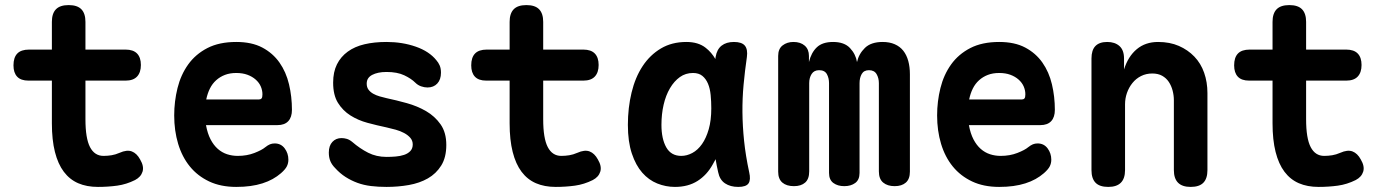

<svg xmlns="http://www.w3.org/2000/svg" viewBox="-20 -725 5440 755"><path d="M474 -530Q504 -530 519 -514.5Q534 -499 534 -469.5Q534 -440 519 -424Q504 -408 474 -408H316V-256Q316 -181 334 -146.5Q352 -112 387 -112Q403 -112 418.5 -114.5Q434 -117 450 -124Q479 -137 498.5 -129.5Q518 -122 531 -98Q547 -71 540.5 -50Q534 -29 511 -17Q477 0 441 5Q405 10 365 10Q321 10 287.5 -4.5Q254 -19 231 -49.5Q208 -80 196 -127.5Q184 -175 184 -240V-408H92Q62 -408 47.5 -423.5Q33 -439 33 -468Q33 -499 48 -514.5Q63 -530 94 -530H184V-639Q184 -672 200 -688.5Q216 -705 250 -705Q284 -705 300 -688.5Q316 -672 316 -639V-530Z M1060 -161Q1085 -161 1099.5 -141.5Q1114 -122 1114 -97Q1114 -83 1108 -71Q1102 -59 1085 -44Q1070 -31 1052 -21Q1034 -11 1012 -4Q990 3 964.5 6.5Q939 10 909 10Q848 10 802.5 -11.5Q757 -33 726.5 -70.5Q696 -108 680.5 -159.5Q665 -211 665 -271Q665 -326 678 -378.5Q691 -431 720 -471.5Q749 -512 795.5 -536Q842 -560 909 -560Q970 -560 1011.5 -538Q1053 -516 1079 -479Q1105 -442 1116.5 -393.5Q1128 -345 1128 -293Q1128 -264 1113.5 -248.5Q1099 -233 1071 -233H790Q796 -200 808 -177Q820 -154 836.5 -139.5Q853 -125 873 -118.5Q893 -112 915 -112Q951 -112 980.5 -123.5Q1010 -135 1023 -146Q1033 -154 1041.5 -157.5Q1050 -161 1060 -161ZM999 -334Q1005 -334 1008.5 -338Q1012 -342 1012 -354Q1012 -370 1005.5 -385Q999 -400 985.5 -412Q972 -424 953 -431Q934 -438 909 -438Q884 -438 864.5 -430.5Q845 -423 830 -409.5Q815 -396 805.5 -377Q796 -358 791 -334Z M1500 10Q1467 10 1438.5 6.5Q1410 3 1385.5 -6Q1361 -15 1339 -29Q1317 -43 1298 -64Q1285 -77 1279 -91.5Q1273 -106 1273 -125Q1273 -152 1287 -167Q1301 -182 1323 -182Q1333 -182 1343.5 -179Q1354 -176 1365 -167Q1395 -141 1427.5 -124.5Q1460 -108 1500 -108Q1518 -108 1536 -109.5Q1554 -111 1569 -116Q1584 -121 1593.5 -131Q1603 -141 1603 -157Q1603 -172 1593.5 -183Q1584 -194 1569 -202Q1554 -210 1536 -215Q1518 -220 1500 -224Q1462 -232 1425 -242Q1388 -252 1358 -271Q1328 -290 1309 -320.5Q1290 -351 1290 -400Q1290 -442 1305 -472Q1320 -502 1347.5 -522Q1375 -542 1413.5 -551Q1452 -560 1500 -560Q1562 -560 1615 -541.5Q1668 -523 1696 -488Q1704 -479 1709 -467.5Q1714 -456 1714 -439Q1714 -412 1699.5 -396.5Q1685 -381 1661 -381Q1649 -381 1636 -385.5Q1623 -390 1613 -400Q1597 -416 1569.5 -429Q1542 -442 1500 -442Q1482 -442 1468 -439Q1454 -436 1443.5 -430.5Q1433 -425 1427.5 -416.5Q1422 -408 1422 -396Q1422 -382 1429 -372.5Q1436 -363 1447.5 -356.5Q1459 -350 1473 -346Q1487 -342 1500 -339Q1538 -331 1579.5 -319.5Q1621 -308 1655.5 -288Q1690 -268 1712.5 -236Q1735 -204 1735 -155Q1735 -106 1715 -74Q1695 -42 1662.5 -23.5Q1630 -5 1588 2.5Q1546 10 1500 10Z M2274 -530Q2304 -530 2319 -514.5Q2334 -499 2334 -469.5Q2334 -440 2319 -424Q2304 -408 2274 -408H2116V-256Q2116 -181 2134 -146.5Q2152 -112 2187 -112Q2203 -112 2218.5 -114.5Q2234 -117 2250 -124Q2279 -137 2298.5 -129.5Q2318 -122 2331 -98Q2347 -71 2340.5 -50Q2334 -29 2311 -17Q2277 0 2241 5Q2205 10 2165 10Q2121 10 2087.5 -4.5Q2054 -19 2031 -49.5Q2008 -80 1996 -127.5Q1984 -175 1984 -240V-408H1892Q1862 -408 1847.5 -423.5Q1833 -439 1833 -468Q1833 -499 1848 -514.5Q1863 -530 1894 -530H1984V-639Q1984 -672 2000 -688.5Q2016 -705 2050 -705Q2084 -705 2100 -688.5Q2116 -672 2116 -639V-530Z M2634 10Q2598 10 2564.5 -3.5Q2531 -17 2505.5 -46Q2480 -75 2464.5 -121.5Q2449 -168 2449 -234Q2449 -301 2463.5 -361Q2478 -421 2507 -465Q2536 -509 2579 -534.5Q2622 -560 2679 -560Q2726 -560 2755 -537Q2778 -519 2793 -493Q2794 -497 2794 -501Q2799 -531 2817.5 -545.5Q2836 -560 2866 -560Q2897 -560 2909 -545.5Q2921 -531 2917 -501Q2909 -446 2904 -392Q2899 -338 2899.5 -283.5Q2900 -229 2906 -171Q2912 -113 2926 -48Q2933 -18 2923.5 -4Q2914 10 2883 10Q2852 10 2831 -4Q2810 -18 2804 -48Q2798 -74 2794 -99Q2789 -89 2783 -79Q2760 -37 2723 -13.5Q2686 10 2634 10ZM2659 -112Q2681 -112 2702.5 -123.5Q2724 -135 2740.5 -158.5Q2757 -182 2767 -217Q2777 -252 2777 -299Q2777 -326 2774.5 -351.5Q2772 -377 2764 -396Q2756 -415 2742 -426.5Q2728 -438 2705 -438Q2676 -438 2653.5 -422Q2631 -406 2614.5 -378Q2598 -350 2589.5 -313Q2581 -276 2581 -234Q2581 -179 2600 -145.5Q2619 -112 2659 -112Z M3102 7Q3073 7 3056.5 -7Q3040 -21 3040 -50V-505Q3040 -533 3057.5 -546.5Q3075 -560 3100 -560Q3128 -560 3144.5 -545.5Q3161 -531 3161 -505V-481Q3170 -518 3192 -539Q3214 -560 3256 -560Q3300 -560 3322.5 -536Q3345 -512 3350 -481Q3357 -513 3381 -536.5Q3405 -560 3451 -560Q3478 -560 3498.5 -551Q3519 -542 3532 -525.5Q3545 -509 3551.5 -485.5Q3558 -462 3558 -433V-50Q3558 -21 3542 -7Q3526 7 3498 7Q3470 7 3453 -7Q3436 -21 3436 -51V-398Q3436 -418 3427 -433.5Q3418 -449 3397 -449Q3377 -449 3368.5 -434Q3360 -419 3360 -398V-45Q3360 -18 3343 -5.5Q3326 7 3300 7Q3274 7 3257 -5.5Q3240 -18 3240 -45V-398Q3240 -418 3231.5 -433.5Q3223 -449 3201 -449Q3181 -449 3171.5 -434Q3162 -419 3162 -398V-51Q3162 -21 3146 -7Q3130 7 3102 7Z M4060 -161Q4085 -161 4099.5 -141.5Q4114 -122 4114 -97Q4114 -83 4108 -71Q4102 -59 4085 -44Q4070 -31 4052 -21Q4034 -11 4012 -4Q3990 3 3964.5 6.5Q3939 10 3909 10Q3848 10 3802.5 -11.5Q3757 -33 3726.5 -70.5Q3696 -108 3680.5 -159.5Q3665 -211 3665 -271Q3665 -326 3678 -378.5Q3691 -431 3720 -471.5Q3749 -512 3795.5 -536Q3842 -560 3909 -560Q3970 -560 4011.5 -538Q4053 -516 4079 -479Q4105 -442 4116.5 -393.5Q4128 -345 4128 -293Q4128 -264 4113.5 -248.5Q4099 -233 4071 -233H3790Q3796 -200 3808 -177Q3820 -154 3836.5 -139.5Q3853 -125 3873 -118.5Q3893 -112 3915 -112Q3951 -112 3980.5 -123.5Q4010 -135 4023 -146Q4033 -154 4041.5 -157.5Q4050 -161 4060 -161ZM3999 -334Q4005 -334 4008.5 -338Q4012 -342 4012 -354Q4012 -370 4005.5 -385Q3999 -400 3985.5 -412Q3972 -424 3953 -431Q3934 -438 3909 -438Q3884 -438 3864.5 -430.5Q3845 -423 3830 -409.5Q3815 -396 3805.5 -377Q3796 -358 3791 -334Z M4404 -56Q4404 -23 4387.5 -6.5Q4371 10 4338 10Q4304 10 4288 -6.5Q4272 -23 4272 -56V-495Q4272 -528 4287.5 -544Q4303 -560 4334 -560Q4364 -560 4382 -544Q4400 -528 4400 -495V-452Q4416 -503 4450 -531.5Q4484 -560 4534 -560Q4580 -560 4615.5 -544.5Q4651 -529 4676.5 -502.5Q4702 -476 4715 -439Q4728 -402 4728 -359V-56Q4728 -23 4712 -6.5Q4696 10 4662 10Q4629 10 4612.5 -6.5Q4596 -23 4596 -56V-331Q4596 -350 4591 -369Q4586 -388 4576 -403Q4566 -418 4550 -427Q4534 -436 4511 -436Q4487 -436 4467 -426Q4447 -416 4433 -398.5Q4419 -381 4411.5 -359.5Q4404 -338 4404 -315Z M5274 -530Q5304 -530 5319 -514.5Q5334 -499 5334 -469.5Q5334 -440 5319 -424Q5304 -408 5274 -408H5116V-256Q5116 -181 5134 -146.5Q5152 -112 5187 -112Q5203 -112 5218.5 -114.5Q5234 -117 5250 -124Q5279 -137 5298.5 -129.5Q5318 -122 5331 -98Q5347 -71 5340.5 -50Q5334 -29 5311 -17Q5277 0 5241 5Q5205 10 5165 10Q5121 10 5087.5 -4.5Q5054 -19 5031 -49.5Q5008 -80 4996 -127.5Q4984 -175 4984 -240V-408H4892Q4862 -408 4847.5 -423.5Q4833 -439 4833 -468Q4833 -499 4848 -514.5Q4863 -530 4894 -530H4984V-639Q4984 -672 5000 -688.5Q5016 -705 5050 -705Q5084 -705 5100 -688.5Q5116 -672 5116 -639V-530Z"/></svg>

Font: Maple Mono
Style: Bold
Weight: 700
Monospace: yes
Designer: subframe7536
Version: Version 7.200